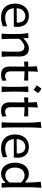

<svg xmlns="http://www.w3.org/2000/svg" viewBox="1462 -2292 841 3806"><g transform="rotate(90 1883.0 -388.5)"><path d="M329.1 11.7Q233.9 11.7 172.4 -24.2Q110.8 -60.1 81.1 -122.8Q51.3 -185.5 51.3 -266.1Q51.3 -345.7 80.6 -407.5Q109.9 -469.2 164.8 -504.4Q219.7 -539.6 296.4 -539.6Q397 -539.6 454.8 -481.4Q512.7 -423.3 512.7 -312Q512.7 -272.5 507.8 -241.2H143.1Q148.4 -161.6 196 -115.7Q243.7 -69.8 338.9 -69.8Q370.6 -69.8 413.8 -80.8Q457 -91.8 498.5 -109.9L502.9 -22.9Q471.7 -13.2 427 -0.7Q382.3 11.7 329.1 11.7ZM427.7 -299.8Q432.1 -381.3 398.2 -424.6Q364.3 -467.8 297.9 -469.7Q228.5 -467.8 187.7 -421.1Q147 -374.5 142.6 -297.9Z M646.5 0Q650.4 -58.1 652.3 -112.3Q654.3 -166.5 654.3 -231.9V-284.7Q654.3 -342.8 650.1 -404.3Q646 -465.8 636.2 -526.4L729 -532.2L738.8 -434.6H749Q769 -459 799.3 -483.2Q829.6 -507.3 865.2 -523.4Q900.9 -539.6 936.5 -539.6Q1021 -539.6 1060.5 -491.5Q1100.1 -443.4 1100.1 -351.1Q1100.1 -316.9 1098.9 -286.4Q1097.7 -255.9 1097.7 -231.9Q1097.7 -166.5 1099.4 -112.3Q1101.1 -58.1 1106 0H997.1Q1001 -58.1 1002.4 -111.8Q1003.9 -165.5 1003.9 -227.5V-317.4Q1003.9 -383.8 981.9 -417.2Q960 -450.7 902.8 -450.7Q880.4 -450.7 852.1 -437Q823.7 -423.3 796.4 -400.4Q769 -377.4 748.5 -349.1V-227.5Q748.5 -165.5 750.2 -111.8Q752 -58.1 756.3 0Z M1466.3 11.7Q1384.3 11.7 1341.3 -29.5Q1298.3 -70.8 1298.3 -158.7Q1298.3 -238.8 1299.3 -314Q1300.3 -389.2 1300.3 -452.1L1201.2 -444.3V-526.4H1300.3Q1299.8 -571.8 1298.3 -612.5Q1296.9 -653.3 1293 -696.8L1401.4 -718.3Q1397.9 -665.5 1396.2 -622.3Q1394.5 -579.1 1394.5 -526.4H1576.2V-444.3Q1531.2 -448.2 1485.1 -450.9Q1439 -453.6 1394 -454.6V-182.6Q1394 -68.8 1489.7 -68.8Q1505.9 -68.8 1530.3 -76.7Q1554.7 -84.5 1574.2 -96.7L1581.5 -13.2Q1564.5 -5.4 1531.5 3.2Q1498.5 11.7 1466.3 11.7Z M1734.3 -787.9Q1776.2 -771.8 1825.1 -723.4Q1809.5 -700.9 1793.7 -678.6Q1777.8 -656.3 1760.6 -633.2Q1719.8 -669.7 1670.4 -696.6Q1687.1 -720.2 1702.6 -742.2Q1718.2 -764.3 1734.3 -787.9ZM1694.8 0Q1698.7 -58.1 1700.4 -112.3Q1702.1 -166.5 1702.1 -231.9V-284.7Q1702.1 -356 1699.7 -412.4Q1697.3 -468.8 1692.9 -526.4L1804.7 -529.8Q1800.3 -470.7 1798.1 -414.1Q1795.9 -357.4 1795.9 -284.7V-231.9Q1795.9 -166.5 1797.9 -112.3Q1799.8 -58.1 1804.2 0Z M2176.3 11.7Q2094.2 11.7 2051.3 -29.5Q2008.3 -70.8 2008.3 -158.7Q2008.3 -238.8 2009.3 -314Q2010.3 -389.2 2010.3 -452.1L1911.1 -444.3V-526.4H2010.3Q2009.8 -571.8 2008.3 -612.5Q2006.8 -653.3 2002.9 -696.8L2111.3 -718.3Q2107.9 -665.5 2106.2 -622.3Q2104.5 -579.1 2104.5 -526.4H2286.1V-444.3Q2241.2 -448.2 2195.1 -450.9Q2148.9 -453.6 2104 -454.6V-182.6Q2104 -68.8 2199.7 -68.8Q2215.8 -68.8 2240.2 -76.7Q2264.6 -84.5 2284.2 -96.7L2291.5 -13.2Q2274.4 -5.4 2241.5 3.2Q2208.5 11.7 2176.3 11.7Z M2403.3 0Q2407.2 -58.1 2409.2 -112.3Q2411.1 -166.5 2411.1 -231.9V-523.9Q2411.1 -590.3 2407.5 -652.3Q2403.8 -714.4 2395 -774.4L2515.1 -789.1Q2510.3 -725.1 2507.6 -659.7Q2504.9 -594.2 2504.9 -523.9V-231.9Q2504.9 -166.5 2506.8 -112.3Q2508.8 -58.1 2513.2 0Z M2922.9 11.7Q2827.6 11.7 2766.1 -24.2Q2704.6 -60.1 2674.8 -122.8Q2645 -185.5 2645 -266.1Q2645 -345.7 2674.3 -407.5Q2703.6 -469.2 2758.5 -504.4Q2813.5 -539.6 2890.1 -539.6Q2990.7 -539.6 3048.6 -481.4Q3106.4 -423.3 3106.4 -312Q3106.4 -272.5 3101.6 -241.2H2736.8Q2742.2 -161.6 2789.8 -115.7Q2837.4 -69.8 2932.6 -69.8Q2964.4 -69.8 3007.6 -80.8Q3050.8 -91.8 3092.3 -109.9L3096.7 -22.9Q3065.4 -13.2 3020.8 -0.7Q2976.1 11.7 2922.9 11.7ZM3021.5 -299.8Q3025.9 -381.3 2991.9 -424.6Q2958 -467.8 2891.6 -469.7Q2822.3 -467.8 2781.5 -421.1Q2740.7 -374.5 2736.3 -297.9Z M3428.2 11.7Q3353.5 11.7 3303.7 -26.6Q3253.9 -64.9 3229.2 -127.9Q3204.6 -190.9 3204.6 -264.6Q3204.6 -342.8 3231 -405Q3257.3 -467.3 3307.9 -503.4Q3358.4 -539.6 3430.2 -539.6Q3479.5 -539.6 3519.5 -517.6Q3559.6 -495.6 3587.9 -466.8H3597.2V-523.9Q3597.2 -590.3 3593.5 -652.3Q3589.8 -714.4 3581.5 -774.4L3701.7 -789.1Q3696.8 -725.1 3694.1 -659.7Q3691.4 -594.2 3691.4 -523.9V-231.9Q3691.4 -166.5 3693.1 -112.3Q3694.8 -58.1 3699.2 0H3610.8L3604.5 -72.8H3596.2Q3517.6 11.7 3428.2 11.7ZM3458 -71.8Q3539.1 -73.2 3597.2 -155.3V-384.3Q3567.9 -419.4 3531 -437Q3494.1 -454.6 3459.5 -455.1Q3405.8 -453.6 3370.6 -428Q3335.4 -402.3 3318.1 -359.6Q3300.8 -316.9 3300.8 -264.2Q3300.8 -214.4 3317.1 -170.9Q3333.5 -127.4 3368.4 -100.3Q3403.3 -73.2 3458 -71.8Z"/></g></svg>

Font: Pinar Medium
Style: Regular
Weight: 500
Designer: Amin Abedi
Version: Version 3.000